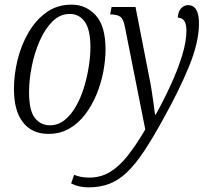

<svg xmlns="http://www.w3.org/2000/svg" viewBox="-20 -566 889 826"><path d="M188 10Q118 10 79 -39.5Q40 -89 40 -183Q40 -244 55.5 -308Q71 -372 102.5 -426Q134 -480 180 -513Q226 -546 288 -546Q350 -546 392 -500Q434 -454 434 -353Q434 -308 424.5 -258Q415 -208 395.5 -160.5Q376 -113 347 -74.5Q318 -36 278.5 -13Q239 10 188 10ZM361 240Q318 240 286 223L299 186Q326 198 364 198Q415 198 455.5 172.5Q496 147 532 100.5Q568 54 605 -9L517 -452Q511 -484 497.5 -494Q484 -504 454 -504L460 -536H563L621 -239Q627 -212 632 -179.5Q637 -147 641 -118Q645 -89 647 -73H650Q685 -136 715 -201.5Q745 -267 763.5 -327Q782 -387 782 -434Q782 -490 745 -490Q746 -516 759 -530Q772 -544 789 -544Q836 -544 836 -465Q836 -384 792.5 -278.5Q749 -173 680 -50Q636 30 599 85.5Q562 141 526.5 175Q491 209 451 224.5Q411 240 361 240ZM195 -27Q230 -27 258 -49.5Q286 -72 307 -109Q328 -146 341.5 -190.5Q355 -235 362 -280Q369 -325 369 -362Q369 -438 345 -472Q321 -506 280 -506Q238 -506 205.5 -473.5Q173 -441 150.5 -389.5Q128 -338 116.5 -279.5Q105 -221 105 -170Q105 -90 130 -58.5Q155 -27 195 -27Z"/></svg>

Font: Noto Serif Condensed Light
Style: Italic
Weight: 300
Width: 3
Italic angle: -12°
Designer: Monotype Design Team
Foundry: Monotype Imaging Inc.
Version: Version 2.014; ttfautohint (v1.8.4.7-5d5b)